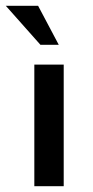

<svg xmlns="http://www.w3.org/2000/svg" viewBox="-39 -640 318 660"><path d="M79 -418H180V0H79ZM-19 -620H92L163 -486H100Z"/></svg>

Font: Reem Kufi
Style: Regular
Weight: 400
Designer: Khaled Hosny
Version: Version 1.6